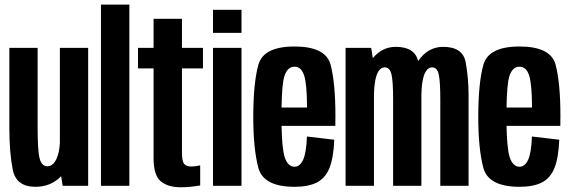

<svg xmlns="http://www.w3.org/2000/svg" viewBox="-20 -805 2471 832"><path d="M251.5 0 245 -41.5Q200.5 4.5 133.5 4.5Q50 4.5 35.2 -70Q20.5 -144.5 20.5 -250.5V-597.5H143V-252.5Q143 -150.5 152 -117.5Q161 -84.5 185.5 -84.5Q209.5 -84.5 224.5 -116Q237.5 -144 239.5 -187V-597.5H362V0Z M417.5 0V-785H540.5V0Z M763.5 6.5Q708 6.5 676.8 -19.2Q645.5 -45 645.5 -120V-508.5H578V-597.5H645.5V-723.5H768.5V-597.5H859.5V-508.5H768.5V-145Q768.5 -105.5 778.2 -94.5Q788 -83.5 807.5 -83.5Q827.5 -83.5 847.5 -88.5V-1.5Q803 6.5 763.5 6.5Z M903 0V-597.5H1026.5V0ZM903 -762.5H1026.5V-662.5H903Z M1256.5 4.5Q1121 4.5 1099.2 -78.8Q1077.5 -162 1077.5 -298Q1077.5 -444 1099.5 -523.8Q1121.5 -603.5 1256 -603.5Q1392 -603.5 1412.8 -524Q1433.5 -444.5 1433.5 -301Q1433.5 -278 1433 -259.5H1200Q1202 -162.5 1213 -126Q1226.5 -82.5 1256.5 -82.5Q1279.5 -82.5 1293.5 -112.5Q1307.5 -142.5 1310 -213.5L1428.5 -199.5Q1425.5 -122 1407.8 -77.5Q1390 -33 1353 -14.2Q1316 4.5 1256.5 4.5ZM1200 -339H1310.5Q1310 -441.5 1298 -477.5Q1286 -516 1256 -516Q1226.5 -516 1213 -477Q1201.5 -443.5 1200 -339Z M1477.5 0V-597.5H1588.5L1595.5 -553Q1636 -602 1695 -602Q1777 -602 1792 -540.5Q1792.5 -541 1793 -542Q1835 -602 1900.5 -602Q1985.5 -602 1998 -534.8Q2010.5 -467.5 2010.5 -392V0H1888V-373.5Q1888 -452 1881.2 -482.5Q1874.5 -513 1852.5 -513Q1830.5 -513 1818 -480.5Q1807.5 -452.5 1806 -395.5Q1806 -394 1806 -392V0H1683.5V-373.5Q1683.5 -452 1676.5 -482.5Q1669.5 -513 1647 -513Q1625 -513 1612.5 -480.5Q1602.5 -453.5 1600.5 -399.5V0Z M2231.5 4.5Q2096 4.5 2074.2 -78.8Q2052.5 -162 2052.5 -298Q2052.5 -444 2074.5 -523.8Q2096.5 -603.5 2231 -603.5Q2367 -603.5 2387.8 -524Q2408.5 -444.5 2408.5 -301Q2408.5 -278 2408 -259.5H2175Q2177 -162.5 2188 -126Q2201.5 -82.5 2231.5 -82.5Q2254.5 -82.5 2268.5 -112.5Q2282.5 -142.5 2285 -213.5L2403.5 -199.5Q2400.5 -122 2382.8 -77.5Q2365 -33 2328 -14.2Q2291 4.5 2231.5 4.5ZM2175 -339H2285.5Q2285 -441.5 2273 -477.5Q2261 -516 2231 -516Q2201.5 -516 2188 -477Q2176.5 -443.5 2175 -339Z"/></svg>

Font: Anybody Condensed SemiBold
Style: Regular
Weight: 600
Width: 3
Designer: Tyler Finck
Foundry: Etcetera Type Company
Version: Version 1.010; ttfautohint (v1.8.3) -l 8 -r 50 -G 200 -x 14 